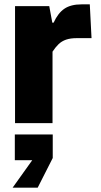

<svg xmlns="http://www.w3.org/2000/svg" viewBox="-20 -565 463 881"><path d="M49 0V-537H206L220 -461H226Q246 -505 275.5 -525Q305 -545 354 -545H392L400 -390H333Q303 -390 283 -383Q263 -376 249 -362.5Q235 -349 221 -328V0ZM38 296 128 170H48V52H222V160L153 296Z"/></svg>

Font: Hubot Sans SemiExpanded
Style: Bold
Weight: 700
Width: 6
Designer: Deni Anggara
Foundry: GitHub, Inc., Subsidiary of Microsoft Corporation
Version: Version 2.000